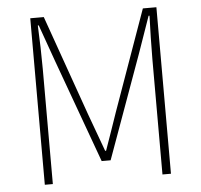

<svg xmlns="http://www.w3.org/2000/svg" viewBox="-52 -780 874 834"><g transform="rotate(-5 385.0 -363.0)"><path d="M110 0H145V-502C145 -559 143 -633 140 -692H144L201 -532L365 -81H404L567 -532L623 -692H627C625 -633 623 -559 623 -502V0H660V-726H601L445 -288C426 -234 408 -179 388 -124H384C364 -179 344 -234 324 -288L169 -726H110Z"/></g></svg>

Font: Source Han Sans JP ExtraLight
Style: Regular
Weight: 250
Designer: Ryoko NISHIZUKA 西塚涼子 (kana, bopomofo & ideographs); Paul D. Hunt (Latin, Greek & Cyrillic); Sandoll Communications 산돌커뮤니
Foundry: Adobe
Version: Version 2.001;hotconv 1.0.107;makeotfexe 2.5.65593